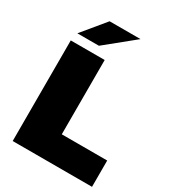

<svg xmlns="http://www.w3.org/2000/svg" viewBox="-215 -1037 1047 1157"><g transform="rotate(30 308.5 -458.5)"><path d="M57 -700H293V-183H609V0H57ZM202 -917H417L220 -757H70Z"/></g></svg>

Font: Montserrat Alternates Black
Style: Regular
Weight: 900
Designer: Julieta Ulanovsky
Foundry: Julieta Ulanovsky
Version: Version 7.200